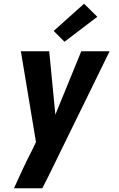

<svg xmlns="http://www.w3.org/2000/svg" viewBox="-20 -795 640 1030"><path d="M207 215H55Q78 164 101.5 113.5Q125 63 151 13L173 -33L92 -520H244L277 -180L416 -520H568L237 156ZM326 -571 268 -629 431 -775 502 -705Z"/></svg>

Font: Iosevka Aile Heavy Oblique
Style: Regular
Weight: 900
Italic angle: -9°
Designer: Belleve Invis
Foundry: Belleve Invis
Version: Version 31.1.0; ttfautohint (v1.8.4)